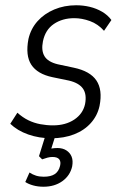

<svg xmlns="http://www.w3.org/2000/svg" viewBox="-20 -517 469 729"><path d="M175 8Q128 8 87 -6.5Q46 -21 19 -47L46 -89Q66 -71 87.5 -60.5Q109 -50 133 -45.5Q157 -41 181 -41Q229 -41 262 -63Q295 -85 303 -122Q310 -159 295 -180.5Q280 -202 242 -211L179 -224Q122 -236 99 -271Q76 -306 88 -369Q97 -408 122.5 -436.5Q148 -465 186 -481Q224 -497 269 -497Q296 -497 321 -491Q346 -485 367.5 -472.5Q389 -460 403 -441L375 -400Q352 -426 321.5 -437Q291 -448 262 -448Q217 -448 184.5 -426Q152 -404 143 -360Q136 -325 149 -303.5Q162 -282 199 -273L260 -260Q322 -247 346 -211.5Q370 -176 358 -115Q350 -78 325 -50Q300 -22 261.5 -7Q223 8 175 8ZM145 192Q124 192 106 187Q88 182 76 174L92 138Q104 146 117 150Q130 154 146 154Q173 154 188 144Q203 134 208 113Q212 97 205 88Q198 79 179 79Q170 79 160.5 81.5Q151 84 140 88L128 76L158 -20H196L172 56L154 53Q163 49 175 47Q187 45 198 45Q218 45 232 54Q246 63 252 78Q258 93 254 115Q246 150 216.5 171Q187 192 145 192Z"/></svg>

Font: Nunito Sans 10pt Condensed Light
Style: Italic
Weight: 300
Width: 3
Italic angle: -9°
Designer: Vernon Adams
Foundry: Vernon Adams
Version: Version 3.101;gftools[0.9.27]